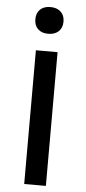

<svg xmlns="http://www.w3.org/2000/svg" viewBox="-59 -911 422 944"><g transform="rotate(5 151.5 -439.0)"><path d="M100.5 -860.5Q119 -878 151 -878Q183 -878 202 -860.5Q221 -843 221 -812Q221 -781 202 -763.5Q183 -746 151 -746Q119 -746 100.5 -763.5Q82 -781 82 -812Q82 -843 100.5 -860.5ZM205 -660V0H98V-660Z"/></g></svg>

Font: Elaine Sans Medium
Style: Regular
Weight: 500
Designer: Wei Huang
Foundry: Wei Huang
Version: Version 2.001;PS 002.001;hotconv 1.0.88;makeotf.lib2.5.64775